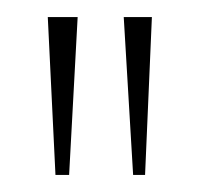

<svg xmlns="http://www.w3.org/2000/svg" viewBox="-20 -775 234 225"><path d="M136 -570 125 -755H158L150 -570ZM45 -570 36 -755H71L61 -570Z"/></svg>

Font: DM Sans 16pt Thin
Style: Regular
Weight: 250
Version: Version 4.004;gftools[0.9.30]